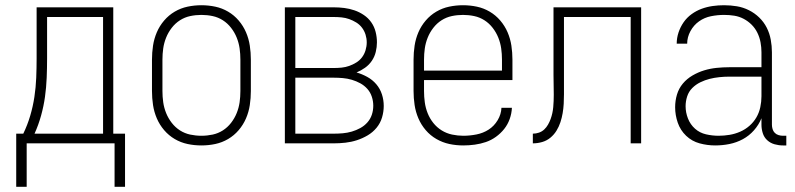

<svg xmlns="http://www.w3.org/2000/svg" viewBox="-20 -548 3040 734"><path d="M42 166V-37H69Q85 -70 95.5 -105.5Q106 -141 111.5 -177.5Q117 -214 118.5 -251Q120 -288 120 -325V-520H413V-37H458V166H418V0H82V166ZM374 -37V-483H160V-325Q160 -288 158.5 -251Q157 -214 152 -178Q147 -142 137 -106Q127 -70 112 -37Z M750 8Q723 8 697 2.5Q671 -3 648 -16.5Q625 -30 607.5 -50.5Q590 -71 579.5 -95.5Q569 -120 565 -146.5Q561 -173 561 -200V-320Q561 -347 565 -373.5Q569 -400 579.5 -424.5Q590 -449 607.5 -469.5Q625 -490 648 -503.5Q671 -517 697 -522.5Q723 -528 750 -528Q777 -528 803 -522.5Q829 -517 852 -503.5Q875 -490 892.5 -469.5Q910 -449 920.5 -424.5Q931 -400 935 -373.5Q939 -347 939 -320V-200Q939 -173 935 -146.5Q931 -120 920.5 -95.5Q910 -71 892.5 -50.5Q875 -30 852 -16.5Q829 -3 803 2.5Q777 8 750 8ZM750 -29Q772 -29 793 -33.5Q814 -38 832 -49.5Q850 -61 863.5 -78.5Q877 -96 885 -116Q893 -136 896 -157Q899 -178 899 -200V-320Q899 -342 896 -363Q893 -384 885 -404Q877 -424 863.5 -441.5Q850 -459 832 -470.5Q814 -482 793 -486.5Q772 -491 750 -491Q728 -491 707 -486.5Q686 -482 668 -470.5Q650 -459 636.5 -441.5Q623 -424 615 -404Q607 -384 604 -363Q601 -342 601 -320V-200Q601 -178 604 -157Q607 -136 615 -116Q623 -96 636.5 -78.5Q650 -61 668 -49.5Q686 -38 707 -33.5Q728 -29 750 -29Z M1069 0V-520H1256Q1276 -520 1296 -517.5Q1316 -515 1335 -508.5Q1354 -502 1371 -490.5Q1388 -479 1399.5 -462.5Q1411 -446 1416 -426Q1421 -406 1421 -386Q1421 -368 1416.5 -349.5Q1412 -331 1401.5 -315.5Q1391 -300 1375.5 -289Q1360 -278 1343 -271Q1364 -265 1384 -254Q1404 -243 1418.5 -226Q1433 -209 1440 -187.5Q1447 -166 1447 -143Q1447 -121 1440.5 -99Q1434 -77 1419.5 -59.5Q1405 -42 1385.5 -30.5Q1366 -19 1344.5 -12Q1323 -5 1300.5 -2.5Q1278 0 1256 0ZM1109 -288H1256Q1271 -288 1286 -289.5Q1301 -291 1315 -296Q1329 -301 1342 -309Q1355 -317 1364 -329Q1373 -341 1377.5 -356Q1382 -371 1382 -386Q1382 -401 1377.5 -415.5Q1373 -430 1364 -442Q1355 -454 1342 -462Q1329 -470 1315 -475Q1301 -480 1286 -481.5Q1271 -483 1256 -483H1109ZM1109 -37H1256Q1273 -37 1290.5 -38.5Q1308 -40 1325 -45Q1342 -50 1357.5 -58.5Q1373 -67 1384.5 -80Q1396 -93 1401.5 -109.5Q1407 -126 1407 -144Q1407 -161 1401.5 -178Q1396 -195 1384.5 -208Q1373 -221 1357.5 -229.5Q1342 -238 1325 -243Q1308 -248 1290.5 -249.5Q1273 -251 1256 -251H1109Z M1751 8Q1724 8 1698 2.5Q1672 -3 1648.5 -16.5Q1625 -30 1607.5 -50.5Q1590 -71 1579.5 -95.5Q1569 -120 1565 -146.5Q1561 -173 1561 -200V-320Q1561 -347 1565 -373.5Q1569 -400 1579.5 -424.5Q1590 -449 1607.5 -469.5Q1625 -490 1648 -503.5Q1671 -517 1697 -522.5Q1723 -528 1750 -528Q1777 -528 1803 -522.5Q1829 -517 1852 -503.5Q1875 -490 1892.5 -469.5Q1910 -449 1920.5 -424.5Q1931 -400 1935 -373.5Q1939 -347 1939 -320V-242H1601V-200Q1601 -178 1604 -156.5Q1607 -135 1615 -115Q1623 -95 1636.5 -78Q1650 -61 1668.5 -49.5Q1687 -38 1708.5 -33.5Q1730 -29 1751 -29Q1776 -29 1801.5 -34Q1827 -39 1848 -52.5Q1869 -66 1882.5 -88.5Q1896 -111 1897 -136H1937Q1936 -114 1928.5 -93Q1921 -72 1907.5 -55Q1894 -38 1876 -25Q1858 -12 1837.5 -5Q1817 2 1795 5Q1773 8 1751 8ZM1601 -278H1899V-320Q1899 -342 1896 -363Q1893 -384 1885 -404Q1877 -424 1863.5 -441.5Q1850 -459 1832 -470.5Q1814 -482 1793 -486.5Q1772 -491 1750 -491Q1728 -491 1707 -486.5Q1686 -482 1668 -470.5Q1650 -459 1636.5 -441.5Q1623 -424 1615 -404Q1607 -384 1604 -363Q1601 -342 1601 -320Z M2017 0V-37Q2029 -37 2040.5 -41Q2052 -45 2060.5 -53Q2069 -61 2075 -71.5Q2081 -82 2085 -93Q2089 -104 2091.5 -115.5Q2094 -127 2095 -138.5Q2096 -150 2096.5 -162Q2097 -174 2097 -186Q2097 -205 2096.5 -223.5Q2096 -242 2096 -261V-520H2431V0H2391V-483H2136V-223Q2136 -205 2136 -187Q2136 -169 2135 -151Q2134 -133 2131 -115.5Q2128 -98 2122.5 -81Q2117 -64 2107.5 -48.5Q2098 -33 2084 -21.5Q2070 -10 2052.5 -5Q2035 0 2017 0Z M2714 8Q2684 8 2654.5 0Q2625 -8 2603 -29Q2581 -50 2571 -79Q2561 -108 2561 -138Q2561 -163 2568 -186.5Q2575 -210 2590.5 -228.5Q2606 -247 2627.5 -259.5Q2649 -272 2672 -279Q2695 -286 2719.5 -288.5Q2744 -291 2768 -291H2891V-348Q2891 -367 2887.5 -386Q2884 -405 2875.5 -422.5Q2867 -440 2853.5 -453.5Q2840 -467 2823 -476Q2806 -485 2787 -488Q2768 -491 2748 -491Q2723 -491 2698 -486Q2673 -481 2652.5 -466.5Q2632 -452 2619.5 -429Q2607 -406 2607 -381H2567Q2567 -403 2574 -424Q2581 -445 2593.5 -463Q2606 -481 2624 -494Q2642 -507 2662.5 -514.5Q2683 -522 2704.5 -525Q2726 -528 2748 -528Q2773 -528 2797 -524Q2821 -520 2843 -509Q2865 -498 2882.5 -481Q2900 -464 2911 -442.5Q2922 -421 2926.5 -396.5Q2931 -372 2931 -348V-71Q2931 -63 2933.5 -54.5Q2936 -46 2942 -40Q2948 -34 2956.5 -31.5Q2965 -29 2973 -29H2986V8H2973Q2957 8 2941 3.5Q2925 -1 2913 -12Q2901 -23 2896 -39Q2891 -55 2891 -71V-96Q2881 -71 2862.5 -50Q2844 -29 2820 -16Q2796 -3 2769 2.5Q2742 8 2714 8ZM2727 -29Q2748 -29 2769 -32.5Q2790 -36 2809.5 -44.5Q2829 -53 2845 -67Q2861 -81 2871.5 -99Q2882 -117 2886.5 -138Q2891 -159 2891 -180V-255H2768Q2749 -255 2730 -253Q2711 -251 2693 -246.5Q2675 -242 2657.5 -233.5Q2640 -225 2626.5 -211.5Q2613 -198 2607 -179.5Q2601 -161 2601 -142Q2601 -118 2610 -95Q2619 -72 2637 -56Q2655 -40 2679 -34.5Q2703 -29 2727 -29Z"/></svg>

Font: Iosevka SS18 Extralight
Style: Regular
Weight: 200
Monospace: yes
Designer: Belleve Invis
Foundry: Belleve Invis
Version: Version 25.1.1; ttfautohint (v1.8.4)